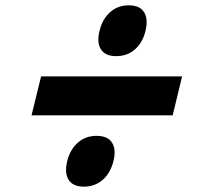

<svg xmlns="http://www.w3.org/2000/svg" viewBox="-20 -762 733 714"><path d="M401.9 -163.1Q391.1 -119.1 362.3 -93.5Q333.5 -67.9 292 -67.9Q251 -67.9 235.1 -93.5Q219.2 -119.1 230 -163.1Q240.7 -206.1 269.3 -231.4Q297.9 -256.8 338.9 -256.8Q380.9 -256.8 396.7 -231.4Q412.6 -206.1 401.9 -163.1ZM657.2 -478 622.1 -333H97.2L132.8 -478ZM521 -647Q510.7 -604 482.2 -578.6Q453.6 -553.2 412.1 -553.2Q371.1 -553.2 355.2 -578.6Q339.4 -604 350.1 -647Q360.4 -690.4 388.9 -716.3Q417.5 -742.2 459 -742.2Q500 -742.2 515.9 -716.6Q531.7 -690.9 521 -647Z"/></svg>

Font: Sinkin Sans 700 Bold Italic
Style: Bold Italic
Weight: 700
Italic angle: -112°
Designer: Keith Bates
Foundry: K-Type
Version: Sinkin Sans (version 1.0)  by Keith Bates   •   © 2014   www